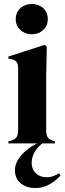

<svg xmlns="http://www.w3.org/2000/svg" viewBox="-20 -720 324 964"><path d="M140 -548Q106 -548 82.5 -569.5Q59 -591 59 -624Q59 -658 82.5 -679Q106 -700 140 -700Q174 -700 197 -679Q220 -658 220 -624Q220 -591 197 -569.5Q174 -548 140 -548ZM22 0V-10L36 -14Q56 -20 63.5 -32Q71 -44 71 -64V-377Q71 -398 63.5 -408.5Q56 -419 36 -423L22 -426V-436L205 -495L215 -485L212 -343V-63Q212 -43 219.5 -31Q227 -19 246 -13L256 -10V0ZM158 224Q112 224 83.5 200Q55 176 55 135Q55 103 75.5 74Q96 45 127.5 23Q159 1 190 -10H207Q176 9 157.5 37.5Q139 66 139 98Q139 130 160 150Q181 170 214 170Q233 170 249 163.5Q265 157 277 150L284 161Q262 186 229.5 205Q197 224 158 224Z"/></svg>

Font: DM Serif Display
Style: Regular
Weight: 400
Designer: Colophon Foundry, Frank Grießhammer
Foundry: Colophon Foundry
Version: Version 5.200; ttfautohint (v1.8.3)